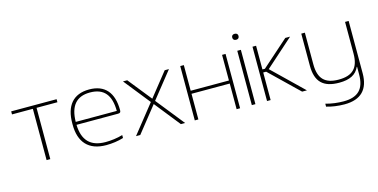

<svg xmlns="http://www.w3.org/2000/svg" viewBox="-81 -1076 3363 1707"><g transform="rotate(-15 1600.5 -222.5)"><path d="M229 0H263V-472H455V-500H37V-472H229Z M975 -260C975 -422 900 -509 756 -509C607 -509 534 -416 534 -256V-244C534 -84 614 9 777 9C831 9 889 1 936 -14V-41C885 -26 827 -19 778 -19C638 -19 571 -93 567 -234H950C970 -234 975 -243 975 -260ZM567 -261C569 -405 629 -481 756 -481C886 -481 944 -405 945 -261Z M1066 -500 1258 -259 1052 0H1091L1278 -235L1465 0H1504L1297 -259L1489 -500H1450L1278 -284L1105 -500Z M1593 0H1626V-236H1978V0H2010V-500H1978V-264H1626V-500H1593Z M2118 -500V0H2151V-500ZM2105 -624C2105 -608 2115 -597 2134 -597C2153 -597 2162 -607 2163 -624V-625C2163 -642 2152 -652 2134 -652C2115 -652 2105 -642 2105 -625Z M2258 -500V0H2291V-254H2318L2581 0H2625L2346 -270L2604 -500H2560L2314 -282H2291V-500Z M3143 -18V-500H3110V-209C3110 -76 3051 -19 2924 -19C2798 -19 2740 -76 2740 -209V-500H2707V-205C2707 -56 2775 9 2922 9C3018 9 3078 -21 3107 -87H3110V-17C3110 117 3049 179 2916 179C2863 179 2805 172 2752 157V184C2797 198 2857 207 2917 207C3069 207 3143 129 3143 -18Z"/></g></svg>

Font: LT Wave Alt Thin
Style: Regular
Weight: 100
Designer: Daniel Lyons
Version: Version 2.5 (Glyphs App)